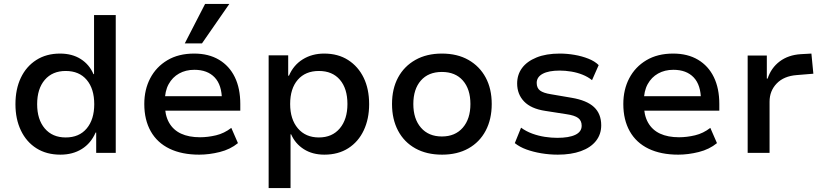

<svg xmlns="http://www.w3.org/2000/svg" viewBox="-20 -782 4204 982"><path d="M289 9Q218 9 166.5 -23.5Q115 -56 87 -114.5Q59 -173 59 -249Q59 -326 86.5 -384Q114 -442 165.5 -475Q217 -508 287 -508Q349 -508 393 -480Q437 -452 458 -403H461V-705H572V0H472V-104H469Q445 -49 398.5 -20Q352 9 289 9ZM316 -79Q385 -79 423.5 -125Q462 -171 462 -249Q462 -328 423.5 -373.5Q385 -419 316 -419Q248 -419 209 -373.5Q170 -328 170 -249Q170 -171 209 -125Q248 -79 316 -79Z M999 9Q910 9 847 -21.5Q784 -52 751 -110.5Q718 -169 718 -250Q718 -324 748.5 -382Q779 -440 836 -474Q893 -508 973 -508Q1047 -508 1100 -476.5Q1153 -445 1181 -387.5Q1209 -330 1209 -250V-216H803V-290H1132L1115 -270Q1115 -347 1078 -386Q1041 -425 974 -425Q930 -425 896 -406Q862 -387 842.5 -351.5Q823 -316 823 -264V-251Q823 -193 844.5 -155Q866 -117 906 -98.5Q946 -80 1003 -80Q1043 -80 1085 -90Q1127 -100 1163 -128L1197 -50Q1158 -18 1104 -4.5Q1050 9 999 9ZM925 -560 1029 -762H1153L1013 -560Z M1354 180V-499H1454V-395H1458Q1481 -449 1528.5 -478.5Q1576 -508 1638 -508Q1709 -508 1760.5 -475Q1812 -442 1840 -384.5Q1868 -327 1868 -249Q1868 -174 1840.5 -115.5Q1813 -57 1761.5 -24Q1710 9 1639 9Q1578 9 1534 -19Q1490 -47 1469 -95H1466V180ZM1611 -79Q1679 -79 1718 -125.5Q1757 -172 1757 -250Q1757 -329 1718.5 -374Q1680 -419 1611 -419Q1542 -419 1503 -374Q1464 -329 1464 -250Q1464 -172 1503.5 -125.5Q1543 -79 1611 -79Z M2241 9Q2162 9 2104.5 -23Q2047 -55 2016 -113.5Q1985 -172 1985 -250Q1985 -328 2016 -385.5Q2047 -443 2104.5 -475.5Q2162 -508 2240 -508Q2319 -508 2376 -475.5Q2433 -443 2464 -385.5Q2495 -328 2495 -250Q2495 -172 2464 -113.5Q2433 -55 2376 -23Q2319 9 2241 9ZM2240 -84Q2308 -84 2347 -129Q2386 -174 2386 -250Q2386 -326 2347.5 -370Q2309 -414 2240 -414Q2171 -414 2132.5 -370Q2094 -326 2094 -250Q2094 -174 2133 -129Q2172 -84 2240 -84Z M2833 9Q2790 9 2748.5 2Q2707 -5 2672.5 -17.5Q2638 -30 2613 -50L2645 -129Q2671 -110 2702.5 -98.5Q2734 -87 2767 -82Q2800 -77 2830 -77Q2890 -77 2922.5 -92.5Q2955 -108 2955 -139Q2955 -165 2937 -178.5Q2919 -192 2877 -198L2768 -215Q2696 -226 2660.5 -263Q2625 -300 2625 -355Q2625 -400 2650 -434Q2675 -468 2724 -488Q2773 -508 2843 -508Q2880 -508 2918 -501.5Q2956 -495 2989 -482Q3022 -469 3042 -449L3008 -372Q2987 -389 2959.5 -400Q2932 -411 2901.5 -416Q2871 -421 2843 -421Q2786 -421 2755.5 -404.5Q2725 -388 2725 -358Q2725 -332 2742 -319Q2759 -306 2798 -300L2903 -282Q2981 -269 3018 -234.5Q3055 -200 3055 -141Q3055 -95 3028 -61Q3001 -27 2951 -9Q2901 9 2833 9Z M3449 9Q3360 9 3297 -21.5Q3234 -52 3201 -110.5Q3168 -169 3168 -250Q3168 -324 3198.5 -382Q3229 -440 3286 -474Q3343 -508 3423 -508Q3497 -508 3550 -476.5Q3603 -445 3631 -387.5Q3659 -330 3659 -250V-216H3253V-290H3582L3565 -270Q3565 -347 3528 -386Q3491 -425 3424 -425Q3380 -425 3346 -406Q3312 -387 3292.5 -351.5Q3273 -316 3273 -264V-251Q3273 -193 3294.5 -155Q3316 -117 3356 -98.5Q3396 -80 3453 -80Q3493 -80 3535 -90Q3577 -100 3613 -128L3647 -50Q3608 -18 3554 -4.5Q3500 9 3449 9Z M3804 0V-498H3902V-380H3906Q3924 -435 3968 -468Q4012 -501 4076 -505L4130 -508L4140 -405L4055 -398Q3989 -393 3952.5 -355Q3916 -317 3916 -262V0Z"/></svg>

Font: Nunito Sans 7pt SemiBold
Style: Regular
Weight: 600
Designer: Vernon Adams
Foundry: Vernon Adams
Version: Version 3.101;gftools[0.9.27]